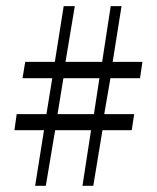

<svg xmlns="http://www.w3.org/2000/svg" viewBox="-20 -618 510 624"><path d="M285.2 -247.1 303.2 -363.8H186L167 -247.1ZM338.9 -363.8 318.8 -247.1H416L408.2 -194.8H313L283.2 -14.2H248L275.9 -194.8H159.2L128.9 -14.2H94.2L123 -194.8H26.9L34.2 -247.1H130.9L149.9 -363.8H53.2L62 -417H158.2L187 -598.1H223.1L192.9 -417H312L339.8 -598.1H375L346.2 -417H442.9L435.1 -363.8Z"/></svg>

Font: Linux Biolinum Capitals O
Style: Small Caps
Weight: 400
Designer: Philipp H. Poll
Foundry: Philipp H. Poll
Version: Version 1.0.4